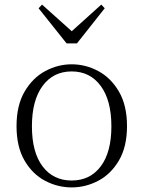

<svg xmlns="http://www.w3.org/2000/svg" viewBox="-20 -802 625 836"><path d="M292 14Q231 14 176 -15Q121 -44 86.5 -103.5Q52 -163 52 -253Q52 -343 87 -403Q122 -463 177 -492.5Q232 -522 292 -522Q353 -522 408 -492.5Q463 -463 498 -403Q533 -343 533 -253Q533 -163 498 -103.5Q463 -44 408 -15Q353 14 292 14ZM292 -16Q372 -16 418.5 -77.5Q465 -139 465 -252Q465 -365 418.5 -428Q372 -491 292 -491Q212 -491 165.5 -428Q119 -365 119 -252Q119 -139 165.5 -77.5Q212 -16 292 -16ZM163 -782 316 -645H269L421 -782L436 -766L315 -613H270L148 -766Z"/></svg>

Font: Noto Serif KR
Style: Regular
Weight: 200
Designer: Ryoko NISHIZUKA 西塚涼子 (kana & ideographs); Frank Grießhammer (Latin, Greek & Cyrillic); Wenlong ZHANG 张文龙 (bopomofo); San
Foundry: Adobe
Version: Version 2.001;hotconv 1.1.0;makeotfexe 2.6.0